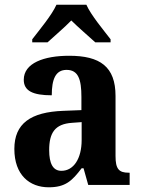

<svg xmlns="http://www.w3.org/2000/svg" viewBox="-20 -786 601 816"><path d="M117 -619V-606H182C208 -630 255 -670 283 -699C311 -671 360 -629 385 -606H450V-619C421 -657 367 -721 347 -766H220C200 -721 146 -657 117 -619ZM187 10C258 10 286 -17 327 -71H335L355 0H531V-52H527C485 -52 471 -68 471 -123V-378C471 -503 405 -549 274 -549C167 -549 81 -518 81 -447C81 -400 119 -381 200 -381C200 -449 216 -489 263 -489C313 -489 326 -448 326 -374V-318L250 -315C110 -310 41 -261 41 -153C41 -42 106 10 187 10ZM241 -60C205 -60 189 -91 189 -148C189 -221 213 -259 286 -264L327 -267V-191C327 -112 293 -60 241 -60Z"/></svg>

Font: Noto Serif Georgian SemiCondensed Bold
Style: Regular
Weight: 700
Width: 4
Designer: Monotype Design Team, Akaki Razmadze
Foundry: Google LLC
Version: Version 2.003